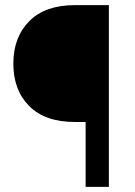

<svg xmlns="http://www.w3.org/2000/svg" viewBox="-20 -731 529 751"><path d="M314.9 0V-253.9H272.5Q156.2 -253.9 94.2 -316.2Q32.2 -378.4 32.2 -482.4Q32.2 -585.4 94.5 -648.2Q156.7 -710.9 272.5 -710.9H405.8V0Z"/></svg>

Font: Roboto Web
Style: Regular
Weight: 400
Designer: Google
Version: Version 1.200310; 2013